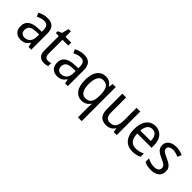

<svg xmlns="http://www.w3.org/2000/svg" viewBox="151 -1756 3094 3094"><g transform="rotate(45 1698.0 -209.5)"><path d="M261 -546Q350 -546 391.5 -501Q433 -456 433 -364V0H370L355 -75H352Q322 -32 286.5 -11Q251 10 193 10Q124 10 83 -32Q42 -74 42 -149Q42 -229 98.5 -273Q155 -317 269 -321L349 -324V-357Q349 -422 324.5 -449Q300 -476 253 -476Q218 -476 184.5 -465Q151 -454 120 -438L93 -502Q127 -521 170 -533.5Q213 -546 261 -546ZM281 -260Q198 -257 164 -229Q130 -201 130 -149Q130 -103 153.5 -81Q177 -59 216 -59Q274 -59 311.5 -98Q349 -137 349 -213V-263Z M747 -62Q764 -62 782 -65Q800 -68 813 -73V-6Q779 10 728 10Q669 10 630 -24.5Q591 -59 591 -148V-468H524V-511L593 -541L623 -659H676V-536H807V-468H676V-153Q676 -62 747 -62Z M1093 -546Q1182 -546 1223.5 -501Q1265 -456 1265 -364V0H1202L1187 -75H1184Q1154 -32 1118.5 -11Q1083 10 1025 10Q956 10 915 -32Q874 -74 874 -149Q874 -229 930.5 -273Q987 -317 1101 -321L1181 -324V-357Q1181 -422 1156.5 -449Q1132 -476 1085 -476Q1050 -476 1016.5 -465Q983 -454 952 -438L925 -502Q959 -521 1002 -533.5Q1045 -546 1093 -546ZM1113 -260Q1030 -257 996 -229Q962 -201 962 -149Q962 -103 985.5 -81Q1009 -59 1048 -59Q1106 -59 1143.5 -98Q1181 -137 1181 -213V-263Z M1736 14Q1736 -4 1737 -27.5Q1738 -51 1741 -73H1736Q1713 -36 1676 -13Q1639 10 1585 10Q1496 10 1443 -59.5Q1390 -129 1390 -267Q1390 -405 1444.5 -475.5Q1499 -546 1588 -546Q1642 -546 1677.5 -524Q1713 -502 1736 -464H1741L1752 -536H1822V240H1736ZM1604 -62Q1674 -62 1705 -108Q1736 -154 1737 -247V-267Q1737 -371 1706.5 -422.5Q1676 -474 1602 -474Q1539 -474 1508.5 -418.5Q1478 -363 1478 -265Q1478 -166 1509 -114Q1540 -62 1604 -62Z M2380 -536V0H2311L2299 -71H2294Q2271 -30 2231 -10Q2191 10 2144 10Q2056 10 2014 -39Q1972 -88 1972 -186V-536H2058V-195Q2058 -63 2158 -63Q2235 -63 2265 -111.5Q2295 -160 2295 -255V-536Z M2722 -546Q2785 -546 2830 -515.5Q2875 -485 2898.5 -430.5Q2922 -376 2922 -306V-252H2596Q2600 -63 2748 -63Q2791 -63 2826 -72Q2861 -81 2899 -100V-25Q2862 -7 2825.5 1.5Q2789 10 2742 10Q2631 10 2570 -63Q2509 -136 2509 -264Q2509 -398 2566 -472Q2623 -546 2722 -546ZM2721 -476Q2666 -476 2634.5 -436Q2603 -396 2597 -320H2835Q2835 -387 2807.5 -431.5Q2780 -476 2721 -476Z M3355 -147Q3355 -70 3304 -30Q3253 10 3164 10Q3115 10 3078 1.5Q3041 -7 3013 -23V-104Q3041 -87 3081.5 -74.5Q3122 -62 3164 -62Q3220 -62 3246 -83Q3272 -104 3272 -140Q3272 -171 3248.5 -193Q3225 -215 3159 -243Q3113 -263 3080.5 -284Q3048 -305 3030 -333.5Q3012 -362 3012 -405Q3012 -471 3062.5 -508.5Q3113 -546 3195 -546Q3238 -546 3276 -537Q3314 -528 3348 -511L3318 -443Q3289 -457 3257 -466Q3225 -475 3191 -475Q3145 -475 3119.5 -457Q3094 -439 3094 -409Q3094 -375 3120.5 -355.5Q3147 -336 3213 -307Q3257 -287 3289 -266.5Q3321 -246 3338 -217.5Q3355 -189 3355 -147Z"/></g></svg>

Font: Noto Sans Gurmukhi SemiCondensed
Style: Regular
Weight: 400
Width: 4
Designer: Jelle Bosma - Monotype Design Team
Foundry: Monotype Imaging Inc.
Version: Version 2.004; ttfautohint (v1.8.4.7-5d5b)